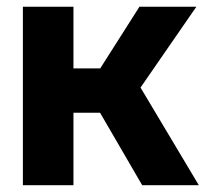

<svg xmlns="http://www.w3.org/2000/svg" viewBox="-20 -542 618 562"><path d="M396.1 0 233.7 -279.4 388.1 -522.2H554.7L359.5 -239.6L345.6 -362.3L561.9 0ZM47 0V-522.2H195V0ZM108.5 -212.1V-341.7H309.7V-212.1Z"/></svg>

Font: TikTok Sans Light
Style: Regular
Weight: 300
Version: Version 4.000